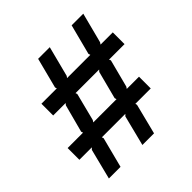

<svg xmlns="http://www.w3.org/2000/svg" viewBox="-206 -983 1155 1155"><g transform="rotate(-45 372.0 -405.0)"><path d="M714 -505H582L587 -494L541 -317L533 -305H637V-205H506L509 -194L460 0H361L410 -194L421 -205H221L225 -194L175 0H76L125 -194L136 -205H30V-305H161L157 -317L204 -494L213 -505H107V-605H238L234 -616L284 -810H383L333 -616L325 -605H523L519 -617L569 -810H668L618 -617L610 -605H714ZM498 -505H297L301 -494L256 -317L248 -305H446L442 -317L488 -494Z"/></g></svg>

Font: Sinkin Sans 500 Medium
Style: 500 Medium
Weight: 500
Designer: Keith Bates
Foundry: K-Type
Version: Sinkin Sans (version 1.0)  by Keith Bates   •   © 2014   www